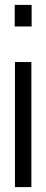

<svg xmlns="http://www.w3.org/2000/svg" viewBox="-20 -763 189 783"><path d="M40 -655V-743H109V-655ZM41 0V-510H108V0Z"/></svg>

Font: Saira UltraCondensed Medium
Style: Regular
Weight: 500
Width: 1
Designer: Hector Gatti with collaboration of the Omnibus-Type team
Foundry: Omnibus-Type
Version: Version 1.101